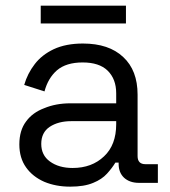

<svg xmlns="http://www.w3.org/2000/svg" viewBox="-20 -660 615 693"><path d="M233.4 13.7Q181.6 13.7 139.6 -3.9Q97.7 -22.5 74.2 -55.7Q49.8 -89.8 49.8 -138.7Q49.8 -189.5 74.2 -221.7Q97.7 -253.9 139.6 -269.5Q181.6 -287.1 234.4 -287.1Q289.1 -287.1 399.4 -287.1Q399.4 -295.9 399.4 -323.2Q399.4 -375 368.2 -405.3Q337.9 -434.6 278.3 -434.6Q218.8 -434.6 185.5 -406.2Q153.3 -377.9 140.6 -330.1Q116.2 -337.9 67.4 -353.5Q79.1 -394.5 105.5 -428.7Q130.9 -461.9 173.8 -482.4Q217.8 -502.9 279.3 -502.9Q373 -502.9 424.8 -454.1Q476.6 -406.2 476.6 -318.4Q476.6 -244.1 476.6 -96.7Q476.6 -67.4 504.9 -67.4Q519.5 -67.4 549.8 -67.4Q549.8 -49.8 549.8 0Q533.2 0 481.4 0Q448.2 0 427.7 -18.6Q408.2 -37.1 408.2 -68.4Q408.2 -69.3 408.2 -73.2Q405.3 -73.2 396.5 -73.2Q384.8 -53.7 366.2 -33.2Q347.7 -12.7 316.4 0Q284.2 13.7 233.4 13.7ZM242.2 -53.7Q311.5 -53.7 355.5 -95.7Q399.4 -136.7 399.4 -211.9Q399.4 -215.8 399.4 -222.7Q358.4 -222.7 237.3 -222.7Q190.4 -222.7 159.2 -202.1Q128.9 -181.6 128.9 -140.6Q128.9 -99.6 160.2 -77.1Q192.4 -53.7 242.2 -53.7ZM127 -575.2Q127 -590.8 127 -639.6Q204.1 -639.6 434.6 -639.6Q434.6 -624 434.6 -575.2Q358.4 -575.2 127 -575.2Z"/></svg>

Font: Kadena Space Grotesk
Style: Regular
Weight: 400
Designer: Florian Karsten
Version: Version 2.000